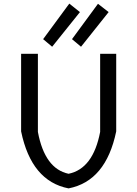

<svg xmlns="http://www.w3.org/2000/svg" viewBox="-20 -1031 761 1064"><path d="M219 -814 364 -1011 423 -964 269 -772ZM379 -814 523 -1010 582 -964 429 -772ZM360 13Q154 -27 97 -303V-733H190V-300Q228 -96 360 -68Q496 -96 535 -300V-733H624V-303Q567 -27 360 13Z"/></svg>

Font: Swei Fan Sans CJK TC
Style: Regular
Weight: 400
Version: Version 2.130